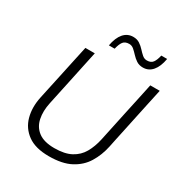

<svg xmlns="http://www.w3.org/2000/svg" viewBox="-213 -1080 1166 1239"><g transform="rotate(30 370.5 -460.0)"><path d="M331.5 10.5Q231 10.5 173.5 -31.2Q116 -73 97.5 -141.2Q79 -209.5 96 -290Q102.5 -320.5 113 -369.2Q123.5 -418 135.5 -473.5Q150 -540.5 162 -597.2Q174 -654 187 -713H257Q244.5 -654 232.2 -597Q220 -540 206 -473L167 -290.5Q152.5 -224 163.8 -169.8Q175 -115.5 217 -84Q259 -52.5 336 -52.5Q412.5 -52.5 460 -78Q507.5 -103.5 533.5 -149Q559.5 -194.5 572.5 -254.5L619 -473Q633.5 -540 645.8 -597Q658 -654 670.5 -713H741Q728 -654 716 -597.2Q704 -540.5 689.5 -473Q680 -427 670.2 -381.8Q660.5 -336.5 652.5 -299.2Q644.5 -262 640 -239Q625 -168.5 590.2 -112Q555.5 -55.5 493 -22.5Q430.5 10.5 331.5 10.5ZM571 -788.5Q542.5 -788.5 522.2 -802Q502 -815.5 486 -833Q470 -850.5 454.5 -863.8Q439 -877 420 -877Q389.5 -877 375.5 -858.5Q361.5 -840 353 -803H310Q321 -864.5 349.2 -897Q377.5 -929.5 420 -929.5Q448.5 -929.5 468.5 -916.2Q488.5 -903 504.2 -885.5Q520 -868 535.5 -854.5Q551 -841 570.5 -841Q600.5 -841 614.2 -859.8Q628 -878.5 636 -915H679.5Q669 -854 641 -821.2Q613 -788.5 571 -788.5Z"/></g></svg>

Font: Commissioner Light
Style: Italic
Weight: 300
Italic angle: -12°
Designer: Kostas Bartsokas
Foundry: Kostas Bartsokas
Version: Version 1.000; ttfautohint (v1.8.3)